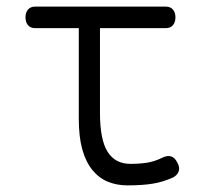

<svg xmlns="http://www.w3.org/2000/svg" viewBox="-20 -550 640 580"><path d="M481 -530Q495 -530 502.5 -521Q510 -512 510 -497.5Q510 -483 502.5 -474Q495 -465 481 -465H282V-209Q282 -128 305 -91.5Q328 -55 374 -55Q401 -55 424 -58.5Q447 -62 471 -74Q486 -81 497 -77.5Q508 -74 515 -60Q524 -45 520 -33Q516 -21 503 -14Q472 0 440.5 5Q409 10 365 10Q333 10 306 -1Q279 -12 259 -36.5Q239 -61 228.5 -99Q218 -137 218 -191V-465H86Q72 -465 64.5 -474Q57 -483 57 -497.5Q57 -512 64.5 -521Q72 -530 86 -530Z"/></svg>

Font: Maple Mono ExtraLight
Style: Regular
Weight: 275
Monospace: yes
Designer: subframe7536
Version: Version 7.000